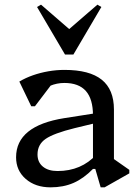

<svg xmlns="http://www.w3.org/2000/svg" viewBox="-20 -792 597 824"><path d="M412 12 389 -67H379V-297Q379 -367 348.5 -401.5Q318 -436 256 -436Q224 -436 194.5 -423.5Q165 -411 146 -389L152 -469H231L130 -336H114L63 -442Q90 -458 121.5 -469Q153 -480 187.5 -486Q222 -492 257 -492Q364 -492 416.5 -450Q469 -408 469 -322V-81L428 -138L535 -63V-48L429 12ZM197 12Q132 12 90.5 -24Q49 -60 49 -117Q49 -252 256 -285L416 -310V-270L300 -242Q211 -220 176 -196Q141 -172 141 -129Q141 -96 164 -77Q187 -58 227 -58Q329 -58 394 -129V-67H379Q339 -26 295.5 -7Q252 12 197 12ZM156 -772 283 -662H271L398 -772L415 -762L295 -558H259L139 -762Z"/></svg>

Font: Platypi Light
Style: Regular
Weight: 300
Designer: David Sargent
Foundry: Bolt Cutter Type
Version: Version 1.200